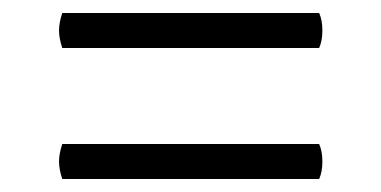

<svg xmlns="http://www.w3.org/2000/svg" viewBox="-20 -494 588 296"><path d="M472 -474Q477 -463 477 -447Q477 -431 472 -420H76Q71 -435 71 -447Q71 -459 76 -474ZM472 -272Q477 -261 477 -245Q477 -229 472 -218H76Q71 -233 71 -245Q71 -257 76 -272Z"/></svg>

Font: Arima Madurai Medium
Style: Regular
Weight: 500
Designer: Joana Correia and Natanael Gama
Foundry: NDISCOVER
Version: Version 1.020